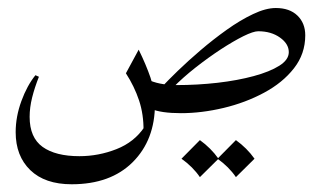

<svg xmlns="http://www.w3.org/2000/svg" viewBox="-20 -278 809 484"><path d="M425.3 -63.5 436.5 7.3Q385.7 7.3 359.9 -3.9L350.1 -78.6Q379.9 -63.5 425.3 -63.5ZM329.6 -152.8Q348.1 -115.2 359.4 -82.3Q370.6 -49.3 370.6 -15.6Q370.6 74.7 314.7 130.6Q258.8 186.5 160.6 186.5Q93.3 186.5 56.4 150.9Q19.5 115.2 19.5 55.2Q19.5 16.1 33.9 -23.2Q48.3 -62.5 69.3 -88.4L78.1 -84.5Q67.4 -57.6 61 -32.2Q54.7 -6.8 54.7 16.6Q54.7 68.8 87.4 92.3Q120.1 115.7 180.2 115.7Q228.5 115.7 273.7 97.9Q318.8 80.1 344.2 42L341.8 51.8Q342.3 10.7 330.6 -24.7Q318.8 -60.1 297.4 -93.3ZM675.3 -257.8Q710 -257.8 729.7 -238.8Q749.5 -219.7 749.5 -189Q749.5 -142.1 720.9 -105.7Q692.4 -69.3 645.5 -44.2Q598.6 -19 543.5 -5.9Q488.3 7.3 435.5 7.3L424.3 -63.5Q477.5 -63.5 528.3 -69.3Q579.1 -75.2 619.6 -86.2Q660.2 -97.2 684.1 -112.3Q708 -127.4 708 -146.5Q708 -167.5 685.8 -183.3Q663.6 -199.2 630.9 -199.2Q618.7 -199.2 593.5 -186.8Q568.4 -174.3 536.6 -153.6Q504.9 -132.8 472.9 -107.7Q440.9 -82.5 416 -57.1L388.2 -59.1Q402.8 -74.7 428.2 -99.4Q453.6 -124 485.6 -151.4Q517.6 -178.7 551.5 -202.9Q585.4 -227.1 617.7 -242.4Q649.9 -257.8 675.3 -257.8ZM483.9 75.2Q511.7 95.2 530.8 122.1L483.9 168.5Q466.3 142.6 437.5 122.1ZM574.7 75.2Q602.5 95.2 621.6 122.1L574.7 168.5Q557.1 142.6 528.3 122.1Z"/></svg>

Font: Lateef Light
Style: Regular
Weight: 300
Designer: SIL International
Foundry: SIL International
Version: Version 4.200